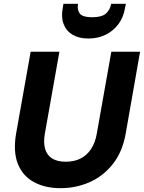

<svg xmlns="http://www.w3.org/2000/svg" viewBox="-20 -970 751 1002"><path d="M296 12Q215 12 156.5 -20Q98 -52 73 -115.5Q48 -179 64 -273L140 -700H290L214 -272Q206 -226 215.5 -193Q225 -160 252 -143Q279 -126 323 -126Q367 -126 400 -142.5Q433 -159 455 -192Q477 -225 485 -272L561 -700H711L636 -273Q619 -177 568.5 -113.5Q518 -50 447 -19Q376 12 296 12ZM441 -769Q392 -769 359 -788.5Q326 -808 312 -844.5Q298 -881 308 -932L311 -950H387Q382 -917 397 -898.5Q412 -880 461 -880Q510 -880 532 -898.5Q554 -917 560 -950H637L633 -931Q625 -880 598 -844Q571 -808 531 -788.5Q491 -769 441 -769Z"/></svg>

Font: DM Sans 11pt Black
Style: Italic
Weight: 900
Italic angle: -10°
Version: Version 4.004;gftools[0.9.30]